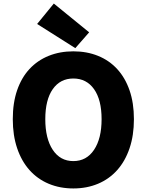

<svg xmlns="http://www.w3.org/2000/svg" viewBox="-20 -1047 826 1081"><path d="M393 14Q317 14 254 -12.5Q191 -39 146 -89.5Q101 -140 76.5 -212.5Q52 -285 52 -376Q52 -468 76.5 -539Q101 -610 146 -658.5Q191 -707 254 -732.5Q317 -758 393 -758Q469 -758 532 -732.5Q595 -707 640 -658Q685 -609 709.5 -538Q734 -467 734 -376Q734 -285 709.5 -212.5Q685 -140 640 -89.5Q595 -39 532 -12.5Q469 14 393 14ZM393 -140Q467 -140 509.5 -203.5Q552 -267 552 -376Q552 -485 509.5 -545Q467 -605 393 -605Q319 -605 277 -545Q235 -485 235 -376Q235 -267 277 -203.5Q319 -140 393 -140ZM189 -912 283 -1027 482 -865 404 -776Z"/></svg>

Font: Kinto Sans Black
Style: Regular
Weight: 900
Designer: Authors: Ryoko NISHIZUKA  (kana & ideographs); Paul D. Hunt (Latin, Greek & Cyrillic); Wenlong ZHANG  (bopomofo); Sandol
Foundry: Adobe Systems Incorporated, ookami Inc.
Version: Version 0.001